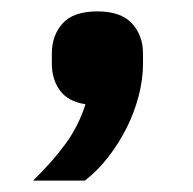

<svg xmlns="http://www.w3.org/2000/svg" viewBox="-20 -174 339 337"><path d="M151 -154Q192 -154 211.5 -133Q231 -112 231 -80V-62Q231 -35 223.5 -6Q216 23 202.5 50Q189 77 170.5 101Q152 125 129 143H38Q72 110 95 78.5Q118 47 130 9Q99 4 85 -15.5Q71 -35 71 -62V-80Q71 -112 90 -133Q109 -154 151 -154Z"/></svg>

Font: IBM Plex Sans Devanagari SemiBold
Style: Regular
Weight: 600
Designer: Mike Abbink, Paul van der Laan, Pieter van Rosmalen, Erin McLaughlin
Foundry: Bold Monday
Version: Version 1.1